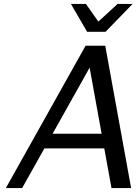

<svg xmlns="http://www.w3.org/2000/svg" viewBox="-20 -958 698 978"><path d="M647.9 0H547.9L511.2 -202.1H206.1L92.8 0H9.8L416 -725.1H516.1ZM481 -848.1 579.1 -938H655.3L517.6 -795.9H423.8L341.3 -938H417.5ZM497.6 -276.9 436.5 -613.3 248 -276.9Z"/></svg>

Font: Aurulent Sans
Style: Italic
Weight: 400
Italic angle: -11°
Version: Version 2007.05.04